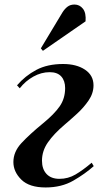

<svg xmlns="http://www.w3.org/2000/svg" viewBox="-20 -812 482 846"><path d="M55 -436Q91 -478 140 -504Q189 -530 258 -530Q317 -530 354.5 -505Q392 -480 392 -436Q392 -401 370.5 -369.5Q349 -338 319.5 -311Q290 -284 264 -262Q217 -222 191 -184.5Q165 -147 165 -104Q165 -67 185 -45.5Q205 -24 242 -24Q280 -24 312.5 -43Q345 -62 384 -95L393 -80Q355 -46 303 -16Q251 14 181 14Q109 14 74 -20.5Q39 -55 39 -98Q39 -143 74 -181Q109 -219 170 -269Q219 -309 243 -343.5Q267 -378 267 -424Q267 -456 250 -475Q233 -494 199 -494Q162 -494 127 -474.5Q92 -455 67 -423ZM255 -757Q265 -773 277.5 -782.5Q290 -792 308 -792Q331 -792 345.5 -773.5Q360 -755 357 -718L169 -588L160 -599Z"/></svg>

Font: Literata 72pt SemiBold
Style: Italic
Weight: 600
Italic angle: -2°
Designer: Latin by Veronika Burian and Jose Scaglione. Greek by Irene Vlachou. Cyrillic by Vera Evstafieva
Foundry: TypeTogether
Version: Version 3.002